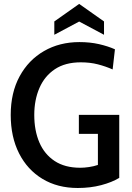

<svg xmlns="http://www.w3.org/2000/svg" viewBox="-20 -924 660 958"><path d="M368 14Q267 14 191.8 -31.5Q116.5 -77 75 -159Q33.5 -241 33.5 -350.5Q33.5 -461.5 77.8 -543Q122 -624.5 199.5 -669.2Q277 -714 376.5 -714Q429 -714 474 -703.8Q519 -693.5 553.5 -678L542 -577.5Q507 -593 468.2 -603Q429.5 -613 383 -613Q305.5 -613 254 -578.8Q202.5 -544.5 176.8 -485Q151 -425.5 151 -350.5Q151 -273 176.2 -213.8Q201.5 -154.5 252.5 -120.8Q303.5 -87 380.5 -87Q400.5 -87 424.2 -90.5Q448 -94 468.5 -101V-256H373.5V-351H575V-36.5Q539 -14.5 485 -0.2Q431 14 368 14ZM251 -750.5V-817L375 -904.5L499 -817V-750.5L375 -816.5Z"/></svg>

Font: Cabin SemiCondensedMedium
Style: Regular
Weight: 500
Width: 4
Designer: Pablo Impallari
Foundry: Pablo Impallari. http://www.impallari.com Igino Marini. http://www.ikern.com
Version: Version 3.001